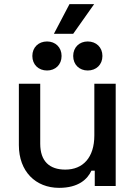

<svg xmlns="http://www.w3.org/2000/svg" viewBox="-20 -897 654 926"><path d="M265 9C359 9 402 -33 421 -74H437V0H538V-493H435V-244C435 -137 380 -79 295 -79C219 -79 174 -119 174 -204V-493H71V-197C71 -70 152 9 265 9ZM136 -627C136 -585 166 -557 207 -557C247 -557 277 -585 277 -627C277 -669 247 -697 207 -697C166 -697 136 -669 136 -627ZM240 -734H333L434 -877H315ZM333 -627C333 -585 363 -557 403 -557C444 -557 474 -585 474 -627C474 -669 444 -697 403 -697C363 -697 333 -669 333 -627Z"/></svg>

Font: Meta Space Medium
Style: Regular
Weight: 500
Designer: Meta Pool / Florian Karsten
Foundry: Meta Pool / Florian Karsten
Version: Version 2.000;Glyphs 3.1.1 (3137)